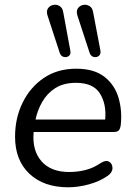

<svg xmlns="http://www.w3.org/2000/svg" viewBox="-20 -787 572 816"><path d="M270 9Q166 9 105 -48.5Q44 -106 44 -206Q44 -285 76 -350.5Q108 -416 166 -455.5Q224 -495 304 -495Q380 -495 424 -460.5Q468 -426 484 -370.5Q500 -315 493 -254Q490 -237 483.5 -231.5Q477 -226 462 -226H123Q116 -148 156 -102Q196 -56 274 -56Q310 -56 343.5 -64.5Q377 -73 408 -94Q430 -108 444 -99.5Q458 -91 458 -72.5Q458 -54 438 -40Q404 -16 358 -3.5Q312 9 270 9ZM303 -435Q250 -435 215 -412.5Q180 -390 159.5 -354Q139 -318 131 -279H427Q433 -345 404.5 -390Q376 -435 303 -435ZM361 -562 309 -721Q303 -740 311 -751.5Q319 -763 333 -766Q347 -769 360 -761.5Q373 -754 376 -734L407 -571Q409 -556 399.5 -549Q390 -542 378 -545Q366 -548 361 -562ZM234 -562 182 -721Q176 -740 184 -751.5Q192 -763 206 -766Q220 -769 233 -761.5Q246 -754 249 -734L279 -571Q282 -556 272.5 -549Q263 -542 251 -545Q239 -548 234 -562Z"/></svg>

Font: Nunito
Style: Italic
Weight: 400
Italic angle: -9°
Designer: Vernon Adams
Foundry: Vernon Adams
Version: Version 3.601; ttfautohint (v1.8.2.53-6de2)